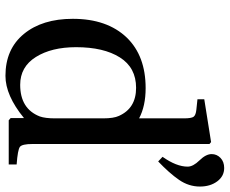

<svg xmlns="http://www.w3.org/2000/svg" viewBox="-89 -741 842 704"><g transform="rotate(90 332.0 -389.0)"><path d="M153 -247Q153 -157 189 -99.5Q225 -42 291 -42Q379 -42 407 -114Q414 -134 414 -170V-346Q414 -385 405 -404Q377 -467 302 -467Q228 -467 190.5 -407.5Q153 -348 153 -247ZM49 -235Q49 -361 118 -433Q185 -502 303 -502Q369 -502 414 -478V-642Q414 -670 408 -678Q402 -686 382 -688L344 -692V-717L501 -742L508 -736V-87Q508 -49 518.5 -41Q529 -33 583 -29V0H421L413 -7V-56Q330 12 258 12Q160 12 104.5 -55.5Q49 -123 49 -235ZM555 -564Q591 -615 591 -656Q591 -676 568 -699.5Q545 -723 545 -744Q545 -763 559 -776.5Q573 -790 596 -790Q626 -790 645 -764.5Q664 -739 664 -701Q664 -660 639.5 -624.5Q615 -589 572 -548Z"/></g></svg>

Font: Heuristica
Style: Regular
Weight: 400
Version: Version 1.0.1 ; ttfautohint (v1.4.1)